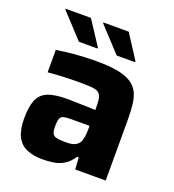

<svg xmlns="http://www.w3.org/2000/svg" viewBox="-130 -803 826 912"><g transform="rotate(20 283.0 -347.0)"><path d="M186 8Q138 8 105 -7Q72 -22 55.5 -56Q39 -90 39 -145Q39 -203 52.5 -237.5Q66 -272 101 -287Q136 -302 200 -302Q209 -302 225.5 -301.5Q242 -301 263 -300.5Q284 -300 305 -299.5Q326 -299 343 -298V-317Q343 -346 338.5 -362Q334 -378 321.5 -385.5Q309 -393 284 -394.5Q259 -396 218 -396Q195 -396 167.5 -395Q140 -394 113.5 -392.5Q87 -391 69 -389V-502Q110 -509 161.5 -513.5Q213 -518 270 -518Q334 -518 376.5 -510Q419 -502 445 -485.5Q471 -469 483.5 -444Q496 -419 500 -385Q504 -351 504 -308V0H350L346 -60H338Q319 -30 294 -15Q269 0 241 4Q213 8 186 8ZM262 -106Q280 -106 293.5 -108.5Q307 -111 316.5 -117.5Q326 -124 332 -134Q337 -145 340 -161Q343 -177 343 -199V-218H250Q225 -218 212 -214.5Q199 -211 194.5 -198.5Q190 -186 190 -160Q190 -138 195 -126Q200 -114 215.5 -110Q231 -106 262 -106ZM443 -576H350L237 -698V-702H365L443 -581ZM253 -576H159L46 -698V-702H174L253 -581Z"/></g></svg>

Font: Saira Thin
Style: Bold
Weight: 700
Version: Version 1.101